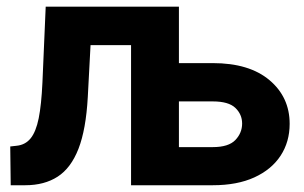

<svg xmlns="http://www.w3.org/2000/svg" viewBox="-20 -548 899 568"><path d="M115.2 -528.3H253.9L239.7 -260.7Q234.4 -165 212.2 -107.9Q189.9 -50.8 150.6 -25.4Q111.3 0 54.7 0H11.7L10.3 -114.7L28.3 -116.7Q54.7 -119.1 70.6 -138.7Q86.4 -158.2 94.5 -198.2Q102.5 -238.3 105.5 -303.2ZM404.3 -528.3V-414.5H149.9V-528.3ZM457 -361.3H609.4Q717.3 -361.3 777.1 -311Q836.9 -260.7 836.9 -181.6Q836.9 -128.4 810.1 -87.4Q783.2 -46.4 732.4 -23.2Q681.6 0 609.4 0H367.7V-528.3H509.3V-112.8H609.4Q656.2 -112.8 676.3 -133.8Q696.3 -154.8 696.3 -182.6Q696.3 -209.5 676.3 -228.8Q656.2 -248 609.4 -248H457Z"/></svg>

Font: RobotoDEMO
Style: Regular
Weight: 400
Designer: Christian Robertson
Foundry: Google
Version: Version 2.136